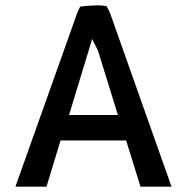

<svg xmlns="http://www.w3.org/2000/svg" viewBox="-20 -713 711 723"><path d="M626 -10 400 -648C395 -663 389 -677 381 -690C371 -692 356 -693 344 -693C321 -692 302 -691 282 -688C273 -673 266 -651 259 -631L38 -10H155L208 -184H455L509 -10ZM240 -280 327 -566 349 -522 424 -280Z"/></svg>

Font: Bluebird
Style: LiNrw
Weight: 300
Designer: Jasper
Foundry: Cannot Into Space Fonts
Version: Version 0.98